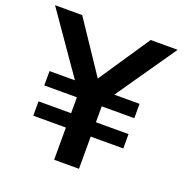

<svg xmlns="http://www.w3.org/2000/svg" viewBox="-143 -817 886 930"><g transform="rotate(20 300.0 -352.5)"><path d="M236 0V-166H68V-240H236V-322H68V-396H199L-16 -705H124L300 -442L477 -705H616L402 -396H532V-322H364V-240H532V-166H364V0Z"/></g></svg>

Font: MulishBold
Style: Bold
Weight: 700
Designer: Vernon Adams
Foundry: Vernon Adams
Version: Version 3.602; ttfautohint (v1.8.3)